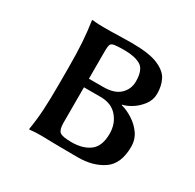

<svg xmlns="http://www.w3.org/2000/svg" viewBox="-110 -577 710 699"><g transform="rotate(30 245.5 -227.5)"><path d="M143.1 0Q115.2 0 103.3 1.5Q91.3 2.9 91.3 2.9L89.8 0Q97.2 -43.5 99.6 -87.4Q102.1 -131.3 102.1 -190.9V-264.2Q102.1 -324.7 99.1 -368.7Q96.2 -412.6 89.8 -455.1L91.3 -458Q91.3 -458 103.3 -456.5Q115.2 -455.1 143.1 -455.1Q177.2 -455.1 201.9 -456.1Q226.6 -457 256.8 -457Q329.6 -457 366.7 -441.4Q403.8 -425.8 416.5 -400.6Q429.2 -375.5 429.2 -342.8Q429.2 -315.9 412.4 -294.2Q395.5 -272.5 374.3 -259.8Q353 -247.1 337.9 -244.6V-242.7Q362.3 -236.3 387 -220.5Q411.6 -204.6 427.7 -181.6Q443.8 -158.7 443.8 -129.4Q443.8 -56.6 401.1 -27.3Q358.4 2 294.4 2Q246.1 2 220.7 1.5Q195.3 1 183.6 1Q171.9 1 163.8 0.5Q155.8 0 143.1 0ZM186.5 -230V-81.5Q186.5 -52.7 197 -43.5Q207.5 -34.2 247.1 -34.2Q294.4 -34.2 323.2 -55.9Q352.1 -77.6 352.1 -130.4Q352.1 -171.9 327.1 -200.9Q302.2 -230 256.8 -230ZM186.5 -266.1H247.1Q293.5 -266.1 316.7 -288.3Q339.8 -310.5 339.8 -342.8Q339.8 -392.1 315.2 -406.5Q290.5 -420.9 247.1 -420.9Q217.3 -420.9 204.6 -418.7Q191.9 -416.5 189.2 -408.4Q186.5 -400.4 186.5 -384.8Z"/></g></svg>

Font: Kurinto Seri
Style: Regular
Weight: 400
Designer: Kurinto was developed by Clint Goss from a range of fonts that are compatible with the SIL Open Font License Version 1.1
Foundry: Clinton F. Goss
Version: Version 2.196; July 25, 2020